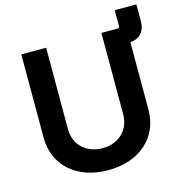

<svg xmlns="http://www.w3.org/2000/svg" viewBox="-120 -936 991 1054"><g transform="rotate(-15 375.0 -409.5)"><path d="M367.2 10.3C545.4 10.3 664.6 -96.7 664.6 -253.9V-636.7C716.8 -642.1 750 -673.3 750 -734.4V-829.1H627V-739.3C627 -731.9 622.6 -727.5 615.2 -727.5H523.9V-265.6C523.9 -178.2 462.4 -114.7 367.2 -114.7C271.5 -114.7 210 -178.2 210 -265.6V-727.5H68.8V-253.9C68.8 -96.7 187.5 10.3 367.2 10.3Z"/></g></svg>

Font: Raveo SemiBold
Style: Regular
Weight: 600
Designer: Jakub Foglar, Rasmus Andersson (Inter)
Foundry: Jakubfoglar.com
Version: Version 1.100;Glyphs 3.2.3 (3260)